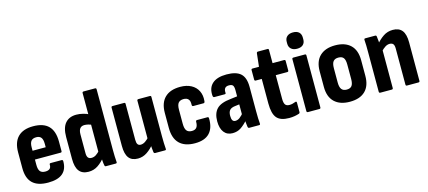

<svg xmlns="http://www.w3.org/2000/svg" viewBox="-55 -1190 3743 1681"><g transform="rotate(-15 1816.0 -350.0)"><path d="M221 8Q127 8 80.5 -36.5Q34 -81 34 -173V-316Q34 -408 81 -455.5Q128 -503 219 -503Q312 -503 358 -456.5Q404 -410 404 -315V-229Q404 -217 393 -217H160V-169Q160 -128 174.5 -110Q189 -92 221 -92Q248 -92 261.5 -103.5Q275 -115 274 -141Q274 -152 285 -152H385Q395 -152 396 -140Q397 -67 353.5 -29.5Q310 8 221 8ZM160 -297H279V-328Q279 -367 265 -385Q251 -403 221 -403Q189 -403 174.5 -385Q160 -367 160 -328Z M588 8Q531 8 503 -27.5Q475 -63 475 -138V-336Q475 -421 510.5 -462Q546 -503 610 -503Q640 -503 672 -495Q704 -487 727 -474L728 -378Q709 -388 690 -392.5Q671 -397 656 -397Q629 -397 615.5 -379.5Q602 -362 602 -326V-156Q602 -129 612 -116Q622 -103 644 -103Q665 -103 684.5 -115.5Q704 -128 726 -154L740 -81Q710 -42 672.5 -17Q635 8 588 8ZM746 0Q735 0 734 -11Q730 -27 728.5 -51.5Q727 -76 726 -94L714 -126V-671Q714 -683 726 -683H830Q841 -683 841 -671V-126Q841 -93 842 -64Q843 -35 845 -14Q847 0 835 0Z M1035 8Q979 8 952.5 -27Q926 -62 926 -135V-483Q926 -494 938 -494H1042Q1053 -494 1053 -483V-157Q1053 -128 1062 -115.5Q1071 -103 1089 -103Q1110 -103 1131 -117Q1152 -131 1173 -156L1187 -83Q1157 -44 1118.5 -18Q1080 8 1035 8ZM1192 0Q1182 0 1179 -11Q1177 -28 1174.5 -51.5Q1172 -75 1172 -94L1160 -130V-483Q1160 -494 1172 -494H1276Q1287 -494 1287 -483V-127Q1287 -94 1288 -65Q1289 -36 1291 -13Q1293 0 1281 0Z M1552 8Q1460 8 1412 -39.5Q1364 -87 1364 -181V-317Q1364 -408 1412.5 -455.5Q1461 -503 1552 -503Q1610 -503 1651 -481Q1692 -459 1711.5 -419.5Q1731 -380 1726 -329Q1725 -311 1714 -311H1621Q1609 -311 1609 -325Q1611 -360 1596.5 -376Q1582 -392 1554 -392Q1522 -392 1506.5 -374Q1491 -356 1491 -311V-186Q1491 -141 1506 -122Q1521 -103 1553 -103Q1582 -103 1595.5 -119.5Q1609 -136 1609 -170Q1609 -184 1620 -184H1715Q1726 -184 1726 -171Q1728 -84 1684.5 -38Q1641 8 1552 8Z M2044 0Q2035 0 2032 -12Q2030 -25 2027.5 -49.5Q2025 -74 2024 -95L2013 -120V-349Q2013 -381 2003.5 -393Q1994 -405 1968 -405Q1919 -405 1923 -351Q1925 -339 1912 -339H1819Q1808 -339 1806 -354Q1800 -426 1843 -464.5Q1886 -503 1972 -503Q2060 -503 2100 -466Q2140 -429 2140 -346V-127Q2140 -87 2141 -60Q2142 -33 2144 -13Q2146 0 2134 0ZM1893 8Q1843 8 1815.5 -27.5Q1788 -63 1788 -127Q1788 -200 1825 -238.5Q1862 -277 1952 -286L2024 -295L2023 -222L1975 -216Q1939 -212 1924.5 -195Q1910 -178 1910 -144Q1910 -117 1918 -103.5Q1926 -90 1944 -90Q1964 -90 1983.5 -104Q2003 -118 2030 -152L2039 -78Q2001 -35 1968.5 -13.5Q1936 8 1893 8Z M2406 8Q2327 8 2294 -31Q2261 -70 2261 -162V-385H2206Q2195 -385 2195 -397V-483Q2195 -494 2206 -494H2265L2278 -613Q2280 -625 2290 -625H2378Q2388 -625 2388 -613V-494H2492Q2504 -494 2504 -483V-397Q2504 -385 2492 -385H2388V-170Q2388 -134 2399 -118Q2410 -102 2437 -102Q2450 -102 2463.5 -105Q2477 -108 2492 -114Q2505 -119 2505 -104V-20Q2505 -9 2495 -6Q2478 0 2455 4Q2432 8 2406 8Z M2577 0Q2565 0 2565 -12V-483Q2565 -494 2577 -494H2681Q2692 -494 2692 -483V-12Q2692 0 2681 0ZM2629 -560Q2595 -560 2575.5 -577.5Q2556 -595 2556 -625V-642Q2556 -673 2575.5 -690.5Q2595 -708 2629 -708Q2665 -708 2683.5 -690.5Q2702 -673 2702 -642V-625Q2702 -595 2683.5 -577.5Q2665 -560 2629 -560Z M2956 8Q2867 8 2817.5 -39Q2768 -86 2768 -177V-318Q2768 -409 2817.5 -456Q2867 -503 2956 -503Q3046 -503 3095 -456Q3144 -409 3144 -318V-177Q3144 -86 3095.5 -39Q3047 8 2956 8ZM2956 -102Q2989 -102 3003 -121Q3017 -140 3017 -182V-312Q3017 -355 3003 -373.5Q2989 -392 2956 -392Q2925 -392 2910 -373.5Q2895 -355 2895 -312V-182Q2895 -140 2910 -121Q2925 -102 2956 -102Z M3474 0Q3463 0 3463 -12V-339Q3463 -367 3453 -379.5Q3443 -392 3421 -392Q3401 -392 3381 -379.5Q3361 -367 3339 -343L3324 -414Q3355 -452 3393 -477.5Q3431 -503 3479 -503Q3535 -503 3562.5 -468.5Q3590 -434 3590 -360V-12Q3590 0 3578 0ZM3233 0Q3221 0 3221 -12V-367Q3221 -401 3220.5 -430.5Q3220 -460 3218 -481Q3217 -494 3228 -494H3318Q3328 -494 3330 -484Q3332 -468 3334.5 -442Q3337 -416 3338 -398L3348 -364V-12Q3348 0 3337 0Z"/></g></svg>

Font: Sofia Sans Condensed ExtraBold
Style: Regular
Weight: 800
Designer: Botio Nikoltchev, Ani Petrova
Foundry: lettersoup
Version: Version 4.101